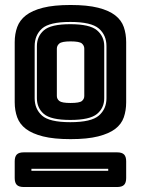

<svg xmlns="http://www.w3.org/2000/svg" viewBox="-20 -750 565 770"><path d="M486 -340Q486 -307 476.5 -279.5Q467 -252 442 -233Q417 -214 373.5 -203Q330 -192 263 -192Q196 -192 152.5 -203Q109 -214 84 -233Q59 -252 49 -279.5Q39 -307 39 -340V-581Q39 -614 49 -641.5Q59 -669 84 -688.5Q109 -708 152.5 -719Q196 -730 263 -730Q330 -730 373.5 -719Q417 -708 442 -688.5Q467 -669 476.5 -641.5Q486 -614 486 -581ZM407 -356V-565Q407 -609 376.5 -635.5Q346 -662 262 -662Q178 -662 148.5 -635.5Q119 -609 119 -565V-356Q119 -313 148.5 -286.5Q178 -260 262 -260Q346 -260 376.5 -286.5Q407 -313 407 -356ZM128 -356V-565Q128 -604 156 -628.5Q184 -653 262 -653Q340 -653 369 -628.5Q398 -604 398 -565V-356Q398 -317 369 -293Q340 -269 262 -269Q184 -269 156 -293Q128 -317 128 -356ZM208 -365Q208 -353 218 -345Q228 -337 263 -337Q299 -337 308.5 -345Q318 -353 318 -365V-555Q318 -567 308.5 -575.5Q299 -584 263 -584Q228 -584 218 -575.5Q208 -567 208 -555ZM75 0Q56 0 47.5 -8.5Q39 -17 39 -36V-103Q39 -122 47.5 -130.5Q56 -139 75 -139H450Q469 -139 477.5 -130.5Q486 -122 486 -103V-36Q486 -17 477.5 -8.5Q469 0 450 0ZM414 -73H106V-65H414Z"/></svg>

Font: Bungee Inline
Style: Regular
Weight: 400
Version: Version 1.000;PS 1.0;hotconv 1.0.72;makeotf.lib2.5.5900